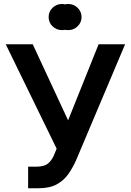

<svg xmlns="http://www.w3.org/2000/svg" viewBox="-20 -954 670 983"><path d="M124 9.8V-100.6H165.5Q208 -100.6 228.3 -118.9Q248.5 -137.2 259.8 -168L270 -192.9L9.3 -727.5H147.5L328.6 -337.9L484.9 -727.5H620.6L370.1 -134.8Q353 -96.2 330.1 -63.2Q307.1 -30.3 270.8 -10.3Q234.4 9.8 175.8 9.8ZM329.1 -799.8Q320.8 -799.8 313 -801.3Q305.2 -799.8 297.4 -799.8Q269 -799.8 249 -819.3Q229 -838.9 229 -866.7Q229 -894.5 249 -914.1Q269 -933.6 297.4 -933.6Q305.2 -933.6 313 -931.6Q320.8 -933.6 329.1 -933.6Q357.4 -933.6 377.4 -914.1Q397.5 -894.5 397.5 -866.7Q397.5 -838.9 377.4 -819.3Q357.4 -799.8 329.1 -799.8Z"/></svg>

Font: Inter Display Semi Bold
Style: Regular
Weight: 600
Designer: Rasmus Andersson
Foundry: rsms
Version: Version 4.000;git-37864ae